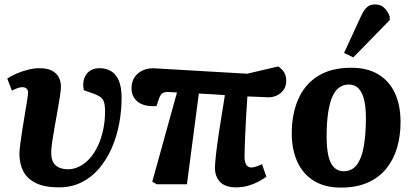

<svg xmlns="http://www.w3.org/2000/svg" viewBox="-20 -835 1875 870"><path d="M246 14Q182 14 142.5 -5.5Q103 -25 85.5 -59Q68 -93 68 -138Q68 -154 72 -183.5Q76 -213 81.5 -249Q87 -285 93 -319.5Q99 -354 103 -380Q107 -406 107 -415Q107 -428 100 -434Q93 -440 81 -440Q72 -440 59 -435.5Q46 -431 34 -424L13 -479Q32 -492 57 -502.5Q82 -513 108.5 -519.5Q135 -526 158 -526Q195 -526 216 -514.5Q237 -503 246.5 -484.5Q256 -466 256 -443Q256 -427 251.5 -397.5Q247 -368 240.5 -332Q234 -296 227.5 -259.5Q221 -223 216.5 -192Q212 -161 212 -143Q212 -104 232 -86Q252 -68 288 -68Q315 -68 340.5 -81Q366 -94 387 -117.5Q408 -141 423.5 -174Q439 -207 447.5 -246.5Q456 -286 456 -331Q456 -358 451 -373Q446 -388 433.5 -396.5Q421 -405 398 -413L360 -426Q351 -468 370.5 -497Q390 -526 431 -526Q461 -526 483.5 -512.5Q506 -499 518.5 -469.5Q531 -440 531 -392Q531 -333 520 -274.5Q509 -216 486.5 -164.5Q464 -113 430 -72.5Q396 -32 350 -9Q304 14 246 14Z M1051 14Q1000 14 977 -11Q954 -36 954 -74Q954 -93 958.5 -133.5Q963 -174 973 -240.5Q983 -307 999 -404Q970 -406 940.5 -408Q911 -410 881 -411L827 0H690L670 -12L782 -416Q767 -417 756.5 -417.5Q746 -418 738 -418Q722 -418 714 -411Q706 -404 700 -387L689 -354Q670 -353 650.5 -355.5Q631 -358 614.5 -367Q598 -376 587 -393Q576 -410 576 -435Q576 -465 590 -485.5Q604 -506 629 -517Q654 -528 687 -525L1100 -501L1241 -534Q1262 -519 1269.5 -503.5Q1277 -488 1277 -469Q1277 -445 1265.5 -428.5Q1254 -412 1235.5 -403Q1217 -394 1196 -394Q1179 -395 1153.5 -396Q1128 -397 1101 -398Q1098 -353 1095.5 -311Q1093 -269 1091.5 -233Q1090 -197 1089 -169.5Q1088 -142 1088 -125Q1088 -109 1091.5 -98Q1095 -87 1102 -81.5Q1109 -76 1120 -76Q1127 -76 1141 -80.5Q1155 -85 1167 -91L1187 -34Q1170 -22 1149 -11Q1128 0 1103 7Q1078 14 1051 14Z M1525 15Q1452 15 1402.5 -15.5Q1353 -46 1327.5 -101.5Q1302 -157 1302 -231Q1302 -317 1331 -384.5Q1360 -452 1420 -490Q1480 -528 1572 -528Q1644 -528 1693.5 -498.5Q1743 -469 1769 -414Q1795 -359 1795 -282Q1795 -219 1779 -165Q1763 -111 1730 -70.5Q1697 -30 1646 -7.5Q1595 15 1525 15ZM1537 -59Q1575 -59 1597 -88.5Q1619 -118 1628.5 -172Q1638 -226 1638 -301Q1638 -349 1630 -382.5Q1622 -416 1605 -434Q1588 -452 1560 -452Q1537 -452 1518 -439Q1499 -426 1486.5 -398Q1474 -370 1467 -325Q1460 -280 1460 -216Q1460 -166 1467.5 -131Q1475 -96 1492.5 -77.5Q1510 -59 1537 -59ZM1581 -575 1539 -595 1616 -762Q1629 -790 1643 -802.5Q1657 -815 1680 -815Q1704 -815 1720 -800.5Q1736 -786 1746 -760V-744Z"/></svg>

Font: Literata
Style: Bold Italic
Weight: 700
Italic angle: -2°
Designer: Latin by Veronika Burian and Jose Scaglione. Greek by Irene Vlachou. Cyrillic by Vera Evstafieva
Foundry: TypeTogether
Version: Version 3.103;gftools[0.9.29]